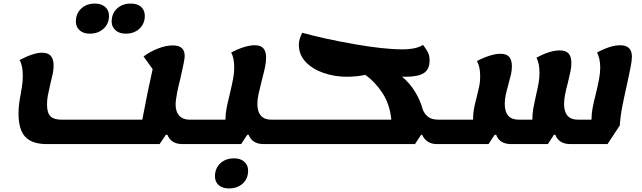

<svg xmlns="http://www.w3.org/2000/svg" viewBox="-20 -784 3607 1078"><path d="M1130 -112 1108 25H1005Q940 25 920 -27H911L876 25H243Q160 25 122 -15.5Q84 -56 84 -147Q84 -198 97 -259Q98 -266 103 -296.5Q108 -327 108 -358Q108 -416 90 -447Q168 -488 216 -488Q250 -488 265.5 -470Q281 -452 281 -416Q281 -395 276.5 -372Q272 -349 263 -314Q253 -272 248.5 -247.5Q244 -223 244 -197Q244 -150 263.5 -131Q283 -112 325 -112H779Q807 -262 837 -396L786 -467Q824 -495 868 -512Q912 -529 950 -529Q985 -529 1001 -514Q1017 -499 1017 -469Q1017 -448 994 -349Q979 -288 975 -267Q966 -220 966 -196Q966 -157 986.5 -134.5Q1007 -112 1045 -112ZM406 -663Q406 -708 436 -736Q466 -764 513 -764Q549 -764 570.5 -745Q592 -726 592 -695Q592 -651 561.5 -623Q531 -595 484 -595Q448 -595 427 -614Q406 -633 406 -663ZM607 -663Q607 -708 637 -736Q667 -764 714 -764Q751 -764 772 -745.5Q793 -727 793 -695Q793 -651 763 -623Q733 -595 686 -595Q650 -595 628.5 -614Q607 -633 607 -663Z M1574 -112 1553 25H1461Q1396 25 1376 -27H1368L1334 25H1106L1127 -112H1246V-114Q1246 -145 1252 -176Q1258 -207 1271 -260Q1283 -311 1289 -342.5Q1295 -374 1295 -405Q1295 -460 1278 -489Q1313 -508 1348 -519Q1383 -530 1410 -530Q1444 -530 1459 -512.5Q1474 -495 1474 -461Q1474 -437 1468.5 -409.5Q1463 -382 1450 -333Q1437 -282 1431 -253.5Q1425 -225 1425 -199Q1425 -157 1445 -134.5Q1465 -112 1503 -112ZM1187 206Q1187 161 1217 133Q1247 105 1294 105Q1330 105 1351.5 124Q1373 143 1373 174Q1373 219 1343 246.5Q1313 274 1265 274Q1229 274 1208 255.5Q1187 237 1187 206Z M2517 -112 2495 25H2432Q2375 25 2350 -27H2344L2310 25H1551L1572 -112H2177Q2169 -198 2127.5 -261.5Q2086 -325 2030 -364Q2013 -359 1983 -356Q1953 -353 1928 -353Q1860 -353 1798 -374Q1736 -395 1697 -435.5Q1658 -476 1658 -532Q1658 -550 1662.5 -565Q1667 -580 1677 -600Q1800 -566 1967 -536.5Q2134 -507 2238 -507Q2318 -507 2355 -532Q2376 -505 2384 -487.5Q2392 -470 2392 -444Q2392 -395 2360 -374Q2328 -353 2256 -353Q2243 -353 2237 -354Q2282 -316 2311 -268Q2340 -220 2354 -168Q2364 -143 2384.5 -127.5Q2405 -112 2443 -112Z M3528 -466Q3528 -445 3520 -404Q3512 -363 3502 -318Q3484 -238 3473.5 -184Q3463 -130 3460 -80L3391 25H3183Q3118 25 3098 -27H3090L3056 25H2851Q2784 25 2766 -27H2757L2723 25H2493L2514 -112H2636V-114Q2636 -145 2641 -172.5Q2646 -200 2656 -237Q2666 -276 2671 -301Q2676 -326 2676 -355Q2676 -410 2658 -441Q2693 -460 2728 -471Q2763 -482 2790 -482Q2824 -482 2839 -464.5Q2854 -447 2854 -412Q2854 -389 2849 -367Q2844 -345 2834 -309Q2824 -273 2819 -249Q2814 -225 2814 -201Q2814 -112 2893 -112H2969V-114Q2969 -145 2974 -173.5Q2979 -202 2989 -247Q2999 -289 3004 -317.5Q3009 -346 3009 -375Q3009 -428 2992 -460Q3067 -501 3123 -501Q3157 -501 3172.5 -483.5Q3188 -466 3188 -431Q3188 -408 3183 -383.5Q3178 -359 3168 -318Q3147 -242 3147 -201Q3147 -112 3225 -112H3301V-114Q3301 -145 3307.5 -179.5Q3314 -214 3326 -260Q3338 -310 3344 -342.5Q3350 -375 3350 -405Q3350 -431 3345 -453.5Q3340 -476 3332 -489Q3408 -530 3462 -530Q3528 -530 3528 -466Z"/></svg>

Font: Lemonada SemiBold
Style: Regular
Weight: 600
Designer: Mohamed Gaber (Arabic) Eduardo Tunni (Latin)
Foundry: Kief Type Foundry
Version: Version 3.006